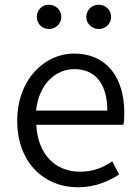

<svg xmlns="http://www.w3.org/2000/svg" viewBox="-20 -781 589 814"><path d="M310 13C384 13 439 -12 485 -41L456 -97C415 -69 373 -53 319 -53C211 -53 139 -132 134 -252H503C506 -266 507 -283 507 -301C507 -457 429 -554 294 -554C170 -554 53 -445 53 -269C53 -92 167 13 310 13ZM133 -312C144 -423 215 -488 295 -488C383 -488 435 -427 435 -312ZM187 -658C217 -658 240 -681 240 -709C240 -738 217 -761 187 -761C158 -761 136 -738 136 -709C136 -681 158 -658 187 -658ZM399 -658C428 -658 451 -681 451 -709C451 -738 428 -761 399 -761C369 -761 346 -738 346 -709C346 -681 369 -658 399 -658Z"/></svg>

Font: Noto Sans KR DemiLight
Style: Regular
Weight: 350
Designer: Ryoko NISHIZUKA 西塚涼子 (kana, bopomofo & ideographs); Paul D. Hunt (Latin, Greek & Cyrillic); Sandoll Communications 산돌커뮤니
Foundry: Adobe
Version: Version 2.004;hotconv 1.0.118;makeotfexe 2.5.65603